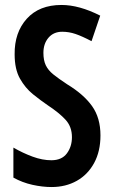

<svg xmlns="http://www.w3.org/2000/svg" viewBox="-20 -744 459 774"><path d="M385 -198Q385 -134 359.5 -87Q334 -40 289.5 -15Q245 10 188 10Q151 10 110.5 1Q70 -8 34 -28V-149Q72 -127 111.5 -112.5Q151 -98 187 -98Q229 -98 249.5 -125.5Q270 -153 270 -191Q270 -233 244.5 -261Q219 -289 172 -320Q144 -339 113 -364Q82 -389 60.5 -427Q39 -465 39 -525Q38 -613 88 -668.5Q138 -724 228 -724Q299 -724 384 -681L349 -578Q311 -598 284.5 -607Q258 -616 231 -616Q196 -616 175.5 -592Q155 -568 155 -531Q155 -501 164.5 -481Q174 -461 195 -444Q216 -427 251 -404Q317 -364 351 -316.5Q385 -269 385 -198Z"/></svg>

Font: Noto Sans Gurmukhi ExtraCondensed SemiBold
Style: Regular
Weight: 600
Width: 2
Designer: Jelle Bosma - Monotype Design Team
Foundry: Monotype Imaging Inc.
Version: Version 2.004; ttfautohint (v1.8.4.7-5d5b)